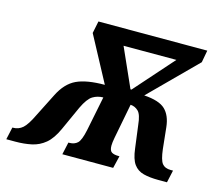

<svg xmlns="http://www.w3.org/2000/svg" viewBox="-133 -642 863 748"><g transform="rotate(15 298.5 -268.0)"><path d="M-51 0 -40 -50H-38Q-15 -50 1.5 -64.5Q18 -79 38 -121L85 -214Q111 -266 151.5 -285Q192 -304 265 -304L167 -487L177 -536H616L607 -487L424 -304Q485 -300 509.5 -276.5Q534 -253 539 -207L548 -121Q553 -78 564 -64Q575 -50 598 -50H608L597 0H562Q527 0 502 -6.5Q477 -13 462.5 -33Q448 -53 443 -95L431 -187Q427 -228 413.5 -241Q400 -254 382 -255L355 -115Q353 -105 352 -96.5Q351 -88 351 -82Q351 -62 360.5 -56Q370 -50 388 -50H392L380 0H175L186 -50H190Q210 -50 222.5 -61.5Q235 -73 244 -116L272 -255Q249 -255 230 -243.5Q211 -232 192 -192L148 -95Q129 -53 105 -33Q81 -13 51 -6.5Q21 0 -15 0ZM366 -313H370L509 -470H296Z"/></g></svg>

Font: Noto Serif ExtraCondensed
Style: Bold Italic
Weight: 700
Width: 2
Italic angle: -12°
Designer: Monotype Design Team
Foundry: Monotype Imaging Inc.
Version: Version 2.013; ttfautohint (v1.8.4.7-5d5b)